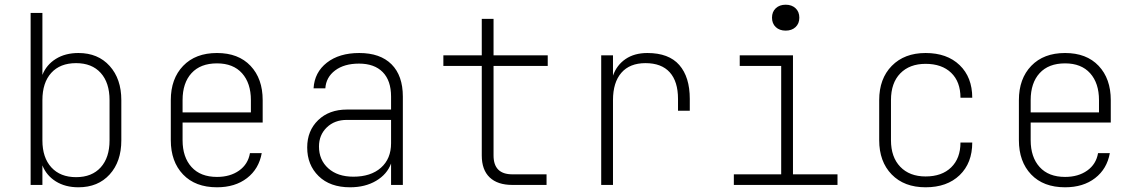

<svg xmlns="http://www.w3.org/2000/svg" viewBox="-20 -785 4840 815"><path d="M313 10Q257 10 217 -15Q177 -40 160 -83V0H110V-730H160V-467Q177 -510 217 -535Q257 -560 313 -560Q396 -560 445.5 -505Q495 -450 495 -360V-189Q495 -99 445.5 -44.5Q396 10 313 10ZM303 -33Q370 -33 407.5 -74.5Q445 -116 445 -189V-360Q445 -434 407.5 -475.5Q370 -517 303 -517Q235 -517 197.5 -475.5Q160 -434 160 -360V-189Q160 -116 198 -74.5Q236 -33 303 -33Z M901 10Q809 10 757 -44.5Q705 -99 705 -190V-360Q705 -451 757.5 -505.5Q810 -560 901 -560Q992 -560 1043.5 -505.5Q1095 -451 1095 -360V-265H755V-190Q755 -118 793 -76Q831 -34 901 -34Q957 -34 995 -61Q1033 -88 1041 -135H1091Q1079 -68 1028.5 -29Q978 10 901 10ZM755 -308H1045V-360Q1045 -432 1007.5 -474Q970 -516 901 -516Q831 -516 793 -474.5Q755 -433 755 -360Z M1466 10Q1381 10 1332.5 -37.5Q1284 -85 1284 -159Q1284 -230 1330.5 -275Q1377 -320 1453 -320H1640V-375Q1640 -443 1604.5 -479Q1569 -515 1504 -515Q1441 -515 1402.5 -486Q1364 -457 1361 -410H1311Q1315 -478 1367.5 -519Q1420 -560 1505 -560Q1594 -560 1642 -512Q1690 -464 1690 -375V0H1640V-91Q1623 -45 1576.5 -17.5Q1530 10 1466 10ZM1480 -35Q1554 -35 1597 -73Q1640 -111 1640 -177V-276H1452Q1400 -276 1367 -244Q1334 -212 1334 -163Q1334 -106 1373.5 -70.5Q1413 -35 1480 -35Z M2155 0Q2092 0 2058.5 -32Q2025 -64 2025 -125V-505H1862V-550H2025V-705H2075V-550H2305V-505H2075V-125Q2075 -45 2155 -45H2300V0Z M2532 0V-550H2582V-464Q2598 -509 2635.5 -534.5Q2673 -560 2728 -560Q2819 -560 2863.5 -509Q2908 -458 2908 -365V-315H2858V-365Q2858 -439 2823 -478Q2788 -517 2720 -517Q2653 -517 2617.5 -476Q2582 -435 2582 -360V0Z M3095 0V-45H3296V-505H3120V-550H3346V-45H3535V0ZM3315 -655Q3289 -655 3273 -670Q3257 -685 3257 -710Q3257 -735 3273 -750Q3289 -765 3315 -765Q3341 -765 3357 -750Q3373 -735 3373 -710Q3373 -685 3357 -670Q3341 -655 3315 -655Z M3909 10Q3818 10 3765 -44.5Q3712 -99 3712 -190V-360Q3712 -451 3765.5 -505.5Q3819 -560 3909 -560Q4000 -560 4053.5 -508.5Q4107 -457 4107 -370H4057Q4057 -438 4017.5 -476Q3978 -514 3909 -514Q3841 -514 3801.5 -473.5Q3762 -433 3762 -360V-190Q3762 -118 3801.5 -77Q3841 -36 3909 -36Q3978 -36 4017.5 -74.5Q4057 -113 4057 -180H4107Q4107 -93 4053.5 -41.5Q4000 10 3909 10Z M4501 10Q4409 10 4357 -44.5Q4305 -99 4305 -190V-360Q4305 -451 4357.5 -505.5Q4410 -560 4501 -560Q4592 -560 4643.5 -505.5Q4695 -451 4695 -360V-265H4355V-190Q4355 -118 4393 -76Q4431 -34 4501 -34Q4557 -34 4595 -61Q4633 -88 4641 -135H4691Q4679 -68 4628.5 -29Q4578 10 4501 10ZM4355 -308H4645V-360Q4645 -432 4607.5 -474Q4570 -516 4501 -516Q4431 -516 4393 -474.5Q4355 -433 4355 -360Z"/></svg>

Font: JetBrains Mono NL Thin
Style: Regular
Weight: 100
Monospace: yes
Designer: Philipp Nurullin, Konstantin Bulenkov
Foundry: JetBrains
Version: Version 2.305; ttfautohint (v1.8.4.7-5d5b)